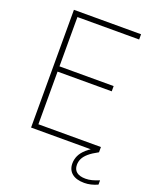

<svg xmlns="http://www.w3.org/2000/svg" viewBox="-169 -837 922 1134"><g transform="rotate(20 292.0 -270.0)"><path d="M95 0V-740H517V-707H129V-33H522V0ZM120 -364V-397H469.5V-364ZM501 200Q451 200 423.8 177.8Q396.5 155.5 396.5 115.5Q396.5 89.5 407.5 66Q418.5 42.5 443.2 20.5Q468 -1.5 509 -23.5L522 0Q484.5 20 463.2 38.5Q442 57 433.2 75.5Q424.5 94 424.5 114Q424.5 143.5 443.8 158.8Q463 174 499.5 174Q519.5 174 539 169Q558.5 164 584.5 153.5V180.5Q564 190 543 195Q522 200 501 200Z"/></g></svg>

Font: Encode Sans SC Thin
Style: Regular
Weight: 250
Designer: Multiple Designers
Foundry: Impallari Type
Version: Version 3.002